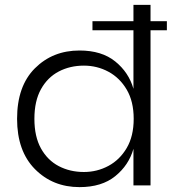

<svg xmlns="http://www.w3.org/2000/svg" viewBox="-20 -760 714 787"><path d="M306 7Q196 7 123 -67Q50 -141 50 -273Q50 -407 123 -480Q196 -553 306 -553Q397 -553 452.5 -508Q508 -463 527 -396V-636H359V-673H527V-740H597V-673H664V-636H597V0H527V-150Q508 -83 452.5 -38Q397 7 306 7ZM324 -55Q378 -55 424.5 -80Q471 -105 499.5 -153.5Q528 -202 528 -273Q528 -344 499.5 -392.5Q471 -441 424.5 -466Q378 -491 324 -491Q267 -491 221 -467Q175 -443 148 -394.5Q121 -346 121 -273Q121 -200 148 -151.5Q175 -103 221 -79Q267 -55 324 -55Z"/></svg>

Font: Ulagadi Sans Light
Style: Regular
Weight: 300
Designer: Ninad Kale (Devanagari), Jonny Pinhorn (Latin)
Foundry: Indian Type Foundry
Version: Version 3.01;March 29, 2020;FontCreator 12.0.0.2522 64-bit; 